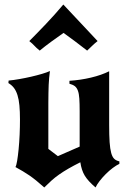

<svg xmlns="http://www.w3.org/2000/svg" viewBox="-20 -798 570 846"><path d="M18 -443Q39 -445 65 -449.5Q91 -454 117 -460Q143 -466 165 -472.5Q187 -479 200 -485Q198 -468 196.5 -454Q195 -440 194.5 -424Q194 -408 193.5 -389Q193 -370 193 -344V-142L235 -110L331 -152V-308Q331 -342 329.5 -364Q328 -386 323 -399Q318 -412 309.5 -418.5Q301 -425 286 -429V-442Q334 -445 380.5 -456Q427 -467 461 -484V-248Q461 -201 463 -171.5Q465 -142 470 -124Q475 -106 483.5 -98Q492 -90 506 -87V-76Q493 -70 477 -58Q461 -46 446 -31Q431 -16 419 -0.5Q407 15 401 28Q368 0 353.5 -24Q339 -48 334 -83Q304 -68 281.5 -55Q259 -42 240.5 -29Q222 -16 206.5 -2Q191 12 175 28Q155 10 139.5 -2.5Q124 -15 109.5 -25Q95 -35 80.5 -43.5Q66 -52 48 -62Q52 -68 55.5 -89Q59 -110 62 -140Q65 -170 66.5 -204.5Q68 -239 68 -271Q68 -307 65.5 -333.5Q63 -360 57 -379Q51 -398 41.5 -410.5Q32 -423 17 -432ZM410 -617Q395 -605 387 -597Q379 -589 364 -575Q340 -594 312.5 -614.5Q285 -635 260 -653Q234 -635 206 -614.5Q178 -594 155 -575Q139 -588 131.5 -596.5Q124 -605 109 -617Q144 -652 182.5 -692.5Q221 -733 259 -778Q325 -708 360.5 -670Q396 -632 410 -617Z"/></svg>

Font: New Rocker
Style: Regular
Weight: 400
Designer: Pablo Impallari, Brenda Gallo, Rodrigo Fuenzalida
Foundry: Pablo Impallari, Brenda Gallo, Rodrigo Fuenzalida
Version: Version 1.000; ttfautohint (v0.93) -l 8 -r 50 -G 200 -x 14 -